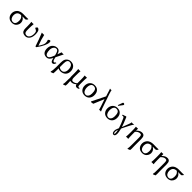

<svg xmlns="http://www.w3.org/2000/svg" viewBox="721 -3196 5933 5933"><g transform="rotate(45 3687.0 -230.0)"><path d="M481.9 -363.8Q466.8 -360.8 435.1 -360.8Q363.3 -360.8 348.1 -362.8L346.2 -357.9Q393.1 -334 421.6 -289.1Q450.2 -244.1 450.2 -186Q450.2 -162.1 443.6 -136.7Q437 -111.3 421.6 -84.7Q406.2 -58.1 384 -37.4Q361.8 -16.6 326.9 -3.4Q292 9.8 250 9.8Q148.9 9.8 93 -48.8Q37.1 -107.4 37.1 -204.1Q37.1 -249 55.9 -291.5Q74.7 -334 106.9 -366.2Q135.3 -394.5 187 -413.3Q238.8 -432.1 303.2 -432.1Q327.1 -432.1 374 -430.7Q420.9 -429.2 444.8 -429.2Q483.4 -429.2 522 -432.1L532.2 -422.9Q518.1 -395 481.9 -363.8ZM256.8 -28.8Q306.2 -28.8 336.2 -69.6Q366.2 -110.4 366.2 -185.1Q366.2 -231.9 357.9 -262.2Q349.6 -292.5 330.1 -317.9Q313.5 -340.3 288.1 -360.8Q120.1 -360.8 120.1 -188Q120.1 -161.1 127.9 -134.3Q135.7 -107.4 151.1 -83.3Q166.5 -59.1 194.1 -43.9Q221.7 -28.8 256.8 -28.8Z M745.6 -251V-189Q745.6 -157.7 747.3 -137.2Q749 -116.7 754.9 -95.2Q760.7 -73.7 771.5 -61.8Q782.2 -49.8 801.3 -42Q820.3 -34.2 847.7 -34.2Q889.6 -34.2 920.4 -64.9Q951.2 -95.7 965.1 -140.6Q979 -185.5 979 -236.8Q979 -263.2 975.3 -283.4Q971.7 -303.7 967.8 -315.2Q963.9 -326.7 954.6 -336.9Q945.3 -347.2 940.7 -350.3Q936 -353.5 924.8 -360.4Q921.9 -361.8 920.9 -362.8Q895 -377.9 871.6 -388.7L871.1 -397Q878.4 -413.6 894.3 -432.9Q910.2 -452.1 920.9 -452.1Q950.7 -452.1 979.5 -422.4Q1021 -379.4 1021 -249Q1021 -186 1005.4 -135.5Q989.7 -85 963.6 -54Q937.5 -22.9 905.5 -6.6Q873.5 9.8 838.9 9.8Q797.4 9.8 766.8 0.7Q736.3 -8.3 717 -23.7Q697.8 -39.1 686.3 -62.7Q674.8 -86.4 670.4 -112.5Q666 -138.7 666 -172.9V-234.9Q666 -379.9 655.8 -436L657.7 -439Q721.7 -429.2 746.6 -439Q755.9 -439 755.9 -429.2Q745.6 -349.1 745.6 -251Z M1332.5 -69.8Q1390.6 -160.2 1410.6 -207.8Q1430.7 -255.4 1430.7 -286.1Q1430.7 -316.9 1426.8 -340.3Q1422.9 -363.8 1419.4 -372.6Q1416 -381.3 1407.7 -400.9Q1414.6 -415.5 1435.5 -428.7Q1456.5 -441.9 1469.2 -441.9Q1489.3 -441.9 1496.3 -427.2Q1503.4 -412.6 1503.4 -387.2Q1503.4 -326.2 1457.8 -224.9Q1412.1 -123.5 1315.4 9.8H1281.2Q1200.7 -237.3 1118.7 -432.1Q1134.8 -429.2 1171.4 -429.2Q1208.5 -429.2 1221.7 -432.1Q1254.4 -271.5 1332.5 -69.8Z M1955.1 -190.9 1968.8 -132.8Q1989.3 -50.8 2024.9 -50.8Q2043.9 -50.8 2054.7 -58.3Q2065.4 -65.9 2078.1 -87.9L2105 -79.1Q2088.4 -31.2 2067.6 -10.7Q2046.9 9.8 2014.2 9.8Q1959 9.8 1935.1 -90.8L1925.8 -129.9Q1888.2 -55.2 1850.6 -22.7Q1813 9.8 1762.2 9.8Q1668.9 9.8 1622.6 -44.9Q1576.2 -99.6 1576.2 -195.8Q1576.2 -248.5 1590.3 -291.5Q1604.5 -334.5 1627.2 -361.3Q1649.9 -388.2 1679.4 -406.2Q1709 -424.3 1738 -431.6Q1767.1 -439 1795.9 -439Q1819.8 -439 1840.1 -430.9Q1860.4 -422.9 1873.8 -410.2Q1887.2 -397.5 1897.9 -381.8Q1908.7 -366.2 1914.8 -350.8Q1920.9 -335.4 1924.8 -322.8Q1928.7 -310.1 1929.7 -301.8L1931.2 -293.9L1982.9 -434.1Q1990.2 -434.1 2006.8 -431.6Q2023.4 -429.2 2030.8 -429.2Q2038.6 -429.2 2053.7 -431.6Q2068.8 -434.1 2075.2 -434.1ZM1904.8 -222.2 1899.9 -243.2Q1880.9 -322.8 1856.9 -360.8Q1833 -398.9 1791 -398.9Q1738.3 -398.9 1701.2 -350.6Q1664.1 -302.2 1664.1 -219.2Q1664.1 -132.8 1689.2 -81.3Q1714.4 -29.8 1767.1 -29.8Q1800.8 -29.8 1831.8 -69.1Q1862.8 -108.4 1889.2 -181.2Z M2258.8 207 2173.8 237.8 2163.1 220.2Q2187 158.2 2187 9.8V-184.1Q2187 -223.6 2191.2 -255.4Q2195.3 -287.1 2200.4 -305.7Q2205.6 -324.2 2215.3 -341.1Q2225.1 -357.9 2231 -364.7Q2236.8 -371.6 2248 -382.8Q2302.7 -439 2385.7 -439Q2466.8 -439 2518.1 -398.9Q2556.2 -369.1 2576.9 -322Q2597.7 -274.9 2597.7 -221.2Q2597.7 -110.4 2533 -50.3Q2468.3 9.8 2363.8 9.8Q2311 9.8 2267.1 -17.1V61Q2267.1 164.6 2258.8 207ZM2509.8 -199.2Q2509.8 -313 2460 -362.8Q2423.8 -398.9 2365.7 -398.9Q2267.1 -398.9 2267.1 -228V-71.8Q2310.5 -29.8 2377.9 -29.8Q2436.5 -29.8 2473.1 -75.2Q2509.8 -120.6 2509.8 -199.2Z M2798.8 -249V-153.8Q2798.8 -99.6 2813.2 -69.8Q2827.6 -40 2864.7 -40Q2904.3 -40 2945.1 -60.1Q2985.8 -80.1 3002.9 -106V-249Q3002.9 -361.3 2993.7 -429.2L2995.6 -432.1Q3013.7 -429.2 3042.5 -429.2Q3071.3 -429.2 3089.8 -432.1L3091.8 -429.2Q3082.5 -366.2 3082.5 -249L3083 -126Q3083.5 -63 3099.6 -47.9Q3108.4 -40.5 3128.9 -40.5Q3141.1 -40.5 3155.8 -45.9L3163.1 -21Q3134.3 9.8 3083.5 9.8Q3055.7 9.8 3035.2 -5.1Q3014.6 -20 3005.9 -47.9Q3002.9 -58.1 3002.9 -62Q2972.2 -28.3 2931.4 -9.3Q2890.6 9.8 2845.7 9.8Q2816.9 9.8 2795.9 -2L2795.4 0Q2794.9 2.4 2794.9 4.9Q2794.9 10.3 2798.8 57.9Q2802.7 105.5 2802.7 136.2Q2802.7 175.8 2796.9 207L2717.8 237.8L2706.5 220.2Q2715.8 196.3 2718.3 152.8Q2720.7 109.4 2720.7 6.8Q2720.7 -7.3 2722.7 -28.3Q2724.6 -49.3 2724.6 -59.1Q2724.6 -63.5 2721.7 -82.5Q2718.8 -101.6 2718.8 -111.8V-249Q2718.8 -364.7 2710 -429.2L2711.9 -432.1Q2730.5 -429.2 2758.8 -429.2Q2787.1 -429.2 2805.7 -432.1L2807.6 -429.2Q2798.8 -369.1 2798.8 -249Z M3212.4 -205.1Q3212.4 -311.5 3271.2 -375.2Q3330.1 -439 3428.2 -439Q3527.8 -439 3582 -378.4Q3636.2 -317.9 3636.2 -213.9Q3636.2 -114.3 3579.1 -52.2Q3522 9.8 3424.3 9.8Q3327.1 9.8 3269.8 -51.3Q3212.4 -112.3 3212.4 -205.1ZM3421.4 -398.9Q3394 -398.9 3372.8 -388.7Q3351.6 -378.4 3338.1 -361.8Q3324.7 -345.2 3315.9 -321.8Q3307.1 -298.3 3303.7 -273.9Q3300.3 -249.5 3300.3 -222.2Q3300.3 -196.8 3303.7 -172.4Q3307.1 -147.9 3316.7 -121.3Q3326.2 -94.7 3340.6 -75Q3355 -55.2 3378.9 -42.5Q3402.8 -29.8 3433.1 -29.8Q3482.9 -29.8 3515.6 -76.9Q3548.3 -124 3548.3 -195.8Q3548.3 -245.1 3543.2 -279.3Q3538.1 -313.5 3524.7 -342Q3511.2 -370.6 3485.6 -384.8Q3460 -398.9 3421.4 -398.9Z M4023.4 -108.9 3942.4 -348.1 3797.4 0Q3744.6 3.9 3721.2 12.2L3696.3 0L3916.5 -443.8L3892.6 -516.1L3868.7 -593.8Q3854 -641.1 3852.5 -645L3841.3 -675.3L3831.5 -698.2Q3852.1 -693.4 3868.2 -693.4Q3890.6 -693.4 3900.4 -696.8Q3903.8 -672.9 3909.7 -649.9Q3910.2 -648.4 3914.6 -633.8L3924.3 -601.1Q3929.7 -582.5 3931.6 -575.2L4099.1 -87.9Q4124 -26.9 4138.2 2.9Q4136.7 0.5 4106.4 0Q4094.2 0 4081.1 0.5L4056.2 2.9Q4050.8 -14.6 4042 -47.1Q4033.2 -79.6 4023.4 -108.9ZM4138.2 2.9Z M4448.7 -682.1Q4464.4 -682.1 4477.8 -671.9Q4491.2 -661.6 4491.2 -647Q4491.2 -636.7 4484.9 -628.9L4393.1 -506.8Q4387.2 -499 4380.9 -499Q4375 -499 4371.1 -502.9Q4367.2 -506.8 4367.2 -512.2Q4367.2 -516.1 4369.1 -522L4420.9 -665Q4426.8 -682.1 4448.7 -682.1ZM4206.1 -205.1Q4206.1 -311.5 4264.9 -375.2Q4323.7 -439 4421.9 -439Q4521.5 -439 4575.7 -378.4Q4629.9 -317.9 4629.9 -213.9Q4629.9 -114.3 4572.8 -52.2Q4515.6 9.8 4418 9.8Q4320.8 9.8 4263.4 -51.3Q4206.1 -112.3 4206.1 -205.1ZM4415 -398.9Q4387.7 -398.9 4366.5 -388.7Q4345.2 -378.4 4331.8 -361.8Q4318.4 -345.2 4309.6 -321.8Q4300.8 -298.3 4297.4 -273.9Q4293.9 -249.5 4293.9 -222.2Q4293.9 -196.8 4297.4 -172.4Q4300.8 -147.9 4310.3 -121.3Q4319.8 -94.7 4334.2 -75Q4348.6 -55.2 4372.6 -42.5Q4396.5 -29.8 4426.8 -29.8Q4476.6 -29.8 4509.3 -76.9Q4542 -124 4542 -195.8Q4542 -245.1 4536.9 -279.3Q4531.7 -313.5 4518.3 -342Q4504.9 -370.6 4479.2 -384.8Q4453.6 -398.9 4415 -398.9Z M4907.2 28.8Q4885.3 92.3 4885.3 127.9Q4885.3 158.7 4891.1 177.2Q4897 195.8 4908.2 195.8Q4927.2 195.8 4927.2 151.9Q4927.2 104.5 4907.2 28.8ZM4845.2 134.8Q4845.2 83 4865.2 36.1L4892.1 -26.9Q4846.7 -175.8 4767.1 -344.2Q4759.8 -359.9 4751.2 -368.2Q4742.7 -376.5 4736.1 -378.2Q4729.5 -379.9 4719.2 -379.9Q4703.6 -379.9 4682.1 -375L4677.2 -404.8Q4710 -411.1 4732.7 -420.7Q4755.4 -430.2 4767.3 -436Q4779.3 -441.9 4792 -441.9Q4805.7 -441.9 4812 -429.2Q4900.9 -220.7 4932.1 -117.2Q4988.3 -258.3 5016.1 -334Q5039.6 -394.5 5043.9 -436Q5051.3 -433.6 5068.6 -431.4Q5085.9 -429.2 5093.3 -429.2Q5113.8 -429.2 5143.1 -438L5147.9 -436Q5112.3 -392.6 5080.1 -332L4976.1 -127Q4956.1 -85.9 4947.3 -65.9Q4948.2 -61 4950.7 -51Q4953.1 -41 4954.1 -36.1Q4980 71.3 4980 120.1Q4980 146.5 4977.1 165.5Q4974.1 184.6 4966.8 201.2Q4959.5 217.8 4945.1 226.3Q4930.7 234.9 4909.2 234.9Q4888.2 234.9 4873 218Q4857.9 201.2 4851.6 179.4Q4845.2 157.7 4845.2 134.8Z M5321.8 -349.1Q5331.5 -361.3 5345.2 -374Q5358.9 -386.7 5381.6 -402.8Q5404.3 -418.9 5435.3 -429Q5466.3 -439 5499.5 -439Q5558.1 -439 5587.4 -401.9Q5616.7 -364.7 5616.7 -280.8V5.9Q5616.7 32.7 5618.2 79.3Q5619.6 126 5619.6 144Q5619.6 184.1 5614.7 204.1L5533.7 237.8L5522.9 220.2Q5532.2 196.8 5534.4 151.1Q5536.6 105.5 5536.6 5.9V-263.2Q5536.6 -325.2 5523.9 -352.1Q5511.2 -378.9 5468.8 -378.9Q5428.7 -378.9 5389.4 -356Q5350.1 -333 5319.8 -296.9V-180.2Q5319.8 -64.5 5328.6 0L5326.7 2.9Q5308.1 0 5279.8 0Q5251.5 0 5232.9 2.9L5231 0Q5239.7 -61 5239.7 -180.2V-234.9Q5239.7 -373.5 5231 -429.2L5232.9 -432.1Q5275.4 -427.7 5314 -435.1Q5319.8 -435.1 5319.8 -424.8V-352.1Z M6175.3 -363.8Q6160.2 -360.8 6128.4 -360.8Q6056.6 -360.8 6041.5 -362.8L6039.6 -357.9Q6086.4 -334 6115 -289.1Q6143.6 -244.1 6143.6 -186Q6143.6 -162.1 6137 -136.7Q6130.4 -111.3 6115 -84.7Q6099.6 -58.1 6077.4 -37.4Q6055.2 -16.6 6020.3 -3.4Q5985.4 9.8 5943.4 9.8Q5842.3 9.8 5786.4 -48.8Q5730.5 -107.4 5730.5 -204.1Q5730.5 -249 5749.3 -291.5Q5768.1 -334 5800.3 -366.2Q5828.6 -394.5 5880.4 -413.3Q5932.1 -432.1 5996.6 -432.1Q6020.5 -432.1 6067.4 -430.7Q6114.3 -429.2 6138.2 -429.2Q6176.8 -429.2 6215.3 -432.1L6225.6 -422.9Q6211.4 -395 6175.3 -363.8ZM5950.2 -28.8Q5999.5 -28.8 6029.5 -69.6Q6059.6 -110.4 6059.6 -185.1Q6059.6 -231.9 6051.3 -262.2Q6043 -292.5 6023.4 -317.9Q6006.8 -340.3 5981.4 -360.8Q5813.5 -360.8 5813.5 -188Q5813.5 -161.1 5821.3 -134.3Q5829.1 -107.4 5844.5 -83.3Q5859.9 -59.1 5887.5 -43.9Q5915 -28.8 5950.2 -28.8Z M6430.2 -349.1Q6439.9 -361.3 6453.6 -374Q6467.3 -386.7 6490 -402.8Q6512.7 -418.9 6543.7 -429Q6574.7 -439 6607.9 -439Q6666.5 -439 6695.8 -401.9Q6725.1 -364.7 6725.1 -280.8V5.9Q6725.1 32.7 6726.6 79.3Q6728 126 6728 144Q6728 184.1 6723.1 204.1L6642.1 237.8L6631.3 220.2Q6640.6 196.8 6642.8 151.1Q6645 105.5 6645 5.9V-263.2Q6645 -325.2 6632.3 -352.1Q6619.6 -378.9 6577.1 -378.9Q6537.1 -378.9 6497.8 -356Q6458.5 -333 6428.2 -296.9V-180.2Q6428.2 -64.5 6437 0L6435.1 2.9Q6416.5 0 6388.2 0Q6359.9 0 6341.3 2.9L6339.4 0Q6348.1 -61 6348.1 -180.2V-234.9Q6348.1 -373.5 6339.4 -429.2L6341.3 -432.1Q6383.8 -427.7 6422.4 -435.1Q6428.2 -435.1 6428.2 -424.8V-352.1Z M7283.7 -363.8Q7268.6 -360.8 7236.8 -360.8Q7165 -360.8 7149.9 -362.8L7147.9 -357.9Q7194.8 -334 7223.4 -289.1Q7252 -244.1 7252 -186Q7252 -162.1 7245.4 -136.7Q7238.8 -111.3 7223.4 -84.7Q7208 -58.1 7185.8 -37.4Q7163.6 -16.6 7128.7 -3.4Q7093.8 9.8 7051.8 9.8Q6950.7 9.8 6894.8 -48.8Q6838.9 -107.4 6838.9 -204.1Q6838.9 -249 6857.7 -291.5Q6876.5 -334 6908.7 -366.2Q6937 -394.5 6988.8 -413.3Q7040.5 -432.1 7105 -432.1Q7128.9 -432.1 7175.8 -430.7Q7222.7 -429.2 7246.6 -429.2Q7285.2 -429.2 7323.7 -432.1L7334 -422.9Q7319.8 -395 7283.7 -363.8ZM7058.6 -28.8Q7107.9 -28.8 7137.9 -69.6Q7168 -110.4 7168 -185.1Q7168 -231.9 7159.7 -262.2Q7151.4 -292.5 7131.8 -317.9Q7115.2 -340.3 7089.8 -360.8Q6921.9 -360.8 6921.9 -188Q6921.9 -161.1 6929.7 -134.3Q6937.5 -107.4 6952.9 -83.3Q6968.3 -59.1 6995.8 -43.9Q7023.4 -28.8 7058.6 -28.8Z"/></g></svg>

Font: Linux Biolinum G
Style: Regular
Weight: 400
Designer: Philipp H. Poll
Foundry: Philipp H. Poll
Version: Version 1.1.0 ; ttfautohint (v1.6)